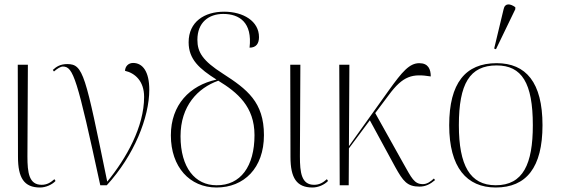

<svg xmlns="http://www.w3.org/2000/svg" viewBox="-20 -824 2496 854"><path d="M158 10C183 10 211 -2 227 -19L222 -27C205 -12 189 -2 165 -2C109 -2 102 -56 102 -128L104 -536H59L60 -126C60 -33 87 10 158 10Z M426 0H455C577 -133 644 -302 644 -425C644 -505 615 -544 572 -544C552 -544 537 -530 536 -509C580 -499 621 -464 621 -393C621 -260 542 -120 457 -16C359 -493 351 -539 279 -539C249 -539 231 -528 215 -513L220 -506C235 -519 249 -528 260 -528C306 -528 323 -476 426 0Z M943 10C1065 10 1154 -76 1154 -223C1154 -370 1079 -427 972 -496C881 -554 858 -592 858 -647C858 -724 908 -762 973 -762C1045 -762 1103 -724 1090 -612C1120 -612 1132 -631 1132 -659C1132 -730 1062 -772 977 -772C889 -772 819 -727 819 -636C819 -560 867 -518 943 -470C824 -444 740 -358 740 -222C740 -81 824 10 943 10ZM943 0C848 0 783 -78 783 -218C783 -353 860 -433 951 -465C1036 -413 1112 -350 1112 -223C1112 -84 1050 1 943 0Z M1370 10C1395 10 1423 -2 1439 -19L1434 -27C1417 -12 1401 -2 1377 -2C1321 -2 1314 -56 1314 -128L1316 -536H1271L1272 -126C1272 -33 1299 10 1370 10Z M1491 0H1531L1532 -164L1625 -289L1738 -81C1773 -18 1791 6 1846 6C1873 6 1894 -5 1915 -23L1910 -30C1895 -16 1879 -5 1861 -5C1822 -5 1811 -32 1773 -99L1649 -321L1709 -401C1773 -488 1815 -497 1896 -484C1896 -516 1885 -543 1845 -543C1801 -543 1769 -505 1710 -423L1532 -174L1534 -536H1489Z M2186 -605 2272 -783V-792C2250 -808 2226 -812 2220 -783L2178 -608ZM2185 10C2321 10 2393 -79 2393 -267C2393 -458 2319 -543 2189 -543C2050 -543 1978 -454 1978 -267C1978 -79 2056 10 2185 10ZM2185 0C2070 0 2021 -89 2021 -267C2021 -451 2069 -533 2189 -533C2301 -533 2350 -455 2350 -267C2350 -95 2307 0 2185 0Z"/></svg>

Font: Noto Serif Display ExtraLight
Style: Regular
Weight: 200
Designer: Monotype Design Team
Foundry: Monotype Imaging Inc.
Version: Version 2.009